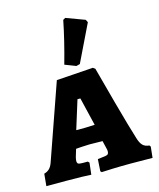

<svg xmlns="http://www.w3.org/2000/svg" viewBox="-118 -872 798 961"><g transform="rotate(-15 281.5 -391.5)"><path d="M283 -1 287 -63Q316 -66 327 -68Q338 -70 341.5 -74.5Q345 -79 345 -89Q345 -93 344 -97.5Q343 -102 342 -106L333 -144Q311 -145 265 -145Q251 -145 221 -143Q203 -141 195 -141L183 -101Q180 -88 180 -82Q180 -71 185.5 -67.5Q191 -64 209 -64H235L242 -57L235 4Q223 3 187 2Q151 1 109 1H3L9 -62Q25 -66 36 -76.5Q47 -87 54 -107L191 -498L381 -511L392 -503Q404 -456 442.5 -315.5Q481 -175 500 -115Q508 -88 520 -76Q532 -64 554 -62L559 -55L553 2L441 1Q394 1 348 2.5Q302 4 289 5ZM267 -231Q284 -231 316 -233L281 -379H266L220 -231ZM247 -563Q280 -680 300 -781L312 -788L409 -752L416 -738L323 -546L304 -541Z"/></g></svg>

Font: Alegreya SC ExtraBold
Style: Regular
Weight: 800
Designer: Juan Pablo del Peral
Foundry: Huerta Tipografica
Version: Version 2.007; ttfautohint (v1.6)